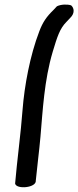

<svg xmlns="http://www.w3.org/2000/svg" viewBox="-20 -714 337 826"><path d="M149 -579C109 -475 85 -345 77 -241C70 -144 53 -20 45 76C51 102 137 94 134 63C138 18 149 -67 154 -125C164 -239 170 -368 207 -492C226 -555 237 -591 266 -620L282 -637C303 -657 299 -680 286 -691C271 -696 243 -696 225 -687L224 -686L209 -670C181 -643 164 -619 149 -579Z"/></svg>

Font: Stray Cat
Style: BlkObl
Weight: 900
Version: Version 1.0